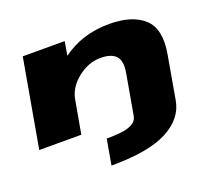

<svg xmlns="http://www.w3.org/2000/svg" viewBox="-137 -774 1334 1201"><g transform="rotate(-20 530.0 -173.0)"><path d="M410 246 439.5 77Q486.5 77 532 72.5Q577.5 68 609.2 51.5Q641 35 647 0L694 -267Q707.5 -344.5 676.8 -377.5Q646 -410.5 575 -410.5Q495 -410.5 423.5 -354.5Q355 -300.5 339 -227L298.5 0H18.5L122 -586H401L385.5 -493.5Q516.5 -591.5 699 -591.5Q850.5 -591.5 928.2 -520.8Q1006 -450 977.5 -288.5L927 0Q907 115.5 782 180.8Q657 246 410 246Z"/></g></svg>

Font: Anybody UltraExpanded Black
Style: Italic
Weight: 900
Width: 9
Italic angle: -10°
Designer: Tyler Finck
Foundry: Etcetera Type Company
Version: Version 1.010; ttfautohint (v1.8.3) -l 8 -r 50 -G 200 -x 14 